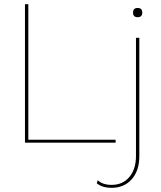

<svg xmlns="http://www.w3.org/2000/svg" viewBox="-20 -680 769 915"><path d="M115 -14H531V0H99V-660H115ZM658 -620Q658 -598 636 -598Q614 -598 614 -620Q614 -642 636 -642Q658 -642 658 -620ZM644 -500V64Q644 133 608 174Q572 215 512 215Q466 215 441 193L446 179Q469 201 512 201Q565 201 596.5 163.5Q628 126 628 64V-500Z"/></svg>

Font: Elaine Sans Thin
Style: Regular
Weight: 250
Designer: Wei Huang
Foundry: Wei Huang
Version: Version 2.001;December 24, 2019;FontCreator 12.0.0.2547 64-b